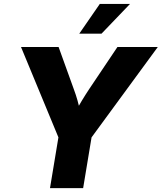

<svg xmlns="http://www.w3.org/2000/svg" viewBox="-20 -970 833 990"><path d="M237.8 0 281.2 -261.7 88.4 -727.5H282.2L360.4 -510.7Q371.6 -481 379.9 -451.2Q388.2 -421.4 396.5 -386.7H365.7Q384.3 -421.4 402.3 -451.4Q420.4 -481.4 439.9 -510.7L585.4 -727.5H793.5L452.1 -261.7L408.7 0ZM388.7 -796.4 494.6 -949.7H650.4L503.4 -796.4Z"/></svg>

Font: Inter 24pt ExtraBold
Style: Italic
Weight: 800
Italic angle: -9.3988°
Designer: Rasmus Andersson
Foundry: rsms
Version: Version 4.001;git-66647c0bb